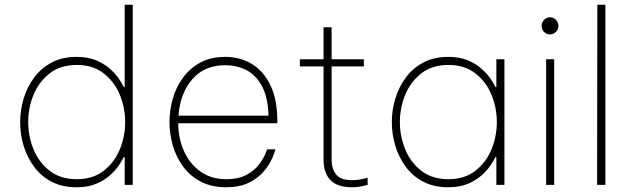

<svg xmlns="http://www.w3.org/2000/svg" viewBox="-20 -780 2664 810"><path d="M303 10Q243 10 198.5 -13Q154 -36 124.5 -75.5Q95 -115 80 -164Q65 -213 65 -265Q65 -316 80 -365Q95 -414 124.5 -453.5Q154 -493 198.5 -516.5Q243 -540 303 -540Q351 -540 385.5 -525.5Q420 -511 443.5 -490Q467 -469 481.5 -448Q496 -427 502 -413H506V-760H540V0H506V-117H502Q496 -104 481.5 -82.5Q467 -61 443.5 -40Q420 -19 385.5 -4.5Q351 10 303 10ZM304 -24Q372 -24 417.5 -59.5Q463 -95 485.5 -150Q508 -205 508 -265Q508 -325 485.5 -380Q463 -435 417.5 -470.5Q372 -506 304 -506Q235 -506 189.5 -470.5Q144 -435 121.5 -380Q99 -325 99 -265Q99 -205 121.5 -150Q144 -95 189.5 -59.5Q235 -24 304 -24Z M934 10Q872 10 826.5 -14Q781 -38 752 -78Q723 -118 709 -167Q695 -216 695 -265Q695 -315 709 -364Q723 -413 752.5 -453Q782 -493 826 -516.5Q870 -540 930 -540Q994 -540 1043.5 -509.5Q1093 -479 1121.5 -419Q1150 -359 1150 -270V-260H732Q732 -197 756 -143Q780 -89 825.5 -56.5Q871 -24 934 -24Q987 -24 1021 -43Q1055 -62 1073.5 -87Q1092 -112 1099.5 -131Q1107 -150 1107 -150H1142Q1142 -150 1137 -134Q1132 -118 1119 -94Q1106 -70 1082.5 -46Q1059 -22 1023 -6Q987 10 934 10ZM733 -292H1113Q1110 -373 1083.5 -419.5Q1057 -466 1017 -485.5Q977 -505 930 -505Q843 -505 791.5 -446Q740 -387 733 -292Z M1464 10Q1441 10 1422 5.5Q1403 1 1388.5 -8.5Q1374 -18 1364.5 -32Q1355 -46 1350 -64.5Q1345 -83 1345 -106V-665H1379V-106Q1379 -69 1397.5 -44.5Q1416 -20 1465 -20Q1488 -20 1509.5 -25Q1531 -30 1531 -30V0Q1531 0 1510 5Q1489 10 1464 10ZM1515 -500H1245V-530H1515Z M1871 -540Q1919 -540 1953.5 -525.5Q1988 -511 2011.5 -490Q2035 -469 2049.5 -448Q2064 -427 2070 -413H2074V-530H2108V0H2074V-117H2070Q2064 -104 2049.5 -82.5Q2035 -61 2011.5 -40Q1988 -19 1953.5 -4.5Q1919 10 1871 10Q1811 10 1766.5 -13Q1722 -36 1692.5 -75.5Q1663 -115 1648 -164Q1633 -213 1633 -265Q1633 -316 1648 -365Q1663 -414 1692.5 -453.5Q1722 -493 1766.5 -516.5Q1811 -540 1871 -540ZM1872 -506Q1803 -506 1757.5 -470.5Q1712 -435 1689.5 -380Q1667 -325 1667 -265Q1667 -205 1689.5 -150Q1712 -95 1757.5 -59.5Q1803 -24 1872 -24Q1940 -24 1985.5 -59.5Q2031 -95 2053.5 -150Q2076 -205 2076 -265Q2076 -325 2053.5 -380Q2031 -435 1985.5 -470.5Q1940 -506 1872 -506Z M2318 0H2284V-530H2318ZM2300 -635Q2285 -635 2275 -645.5Q2265 -656 2265 -671Q2265 -685 2275 -696Q2285 -707 2300 -707Q2315 -707 2325.5 -696Q2336 -685 2336 -671Q2336 -656 2325.5 -645.5Q2315 -635 2300 -635Z M2534 0H2499L2500 -760H2534Z"/></svg>

Font: Be Vietnam Pro Variable Thin
Style: Regular
Weight: 100
Designer: Lam Bao, Tony Le, Vietanh Nguyen
Foundry: Yellow Type Foundry
Version: Version 1.002